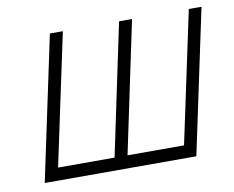

<svg xmlns="http://www.w3.org/2000/svg" viewBox="-61 -578 799 656"><g transform="rotate(-10 338.0 -250.0)"><path d="M632 -500 535 -44H339L435 -500H390L294 -44H98L195 -500H150L44 0H570L676 -500Z"/></g></svg>

Font: Advent Pro Light
Style: Italic
Weight: 300
Italic angle: -12°
Version: Version 3.000